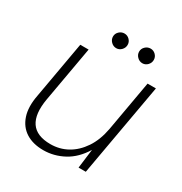

<svg xmlns="http://www.w3.org/2000/svg" viewBox="-157 -768 852 897"><g transform="rotate(30 269.5 -319.0)"><path d="M201 12Q145 12 107 -12Q69 -36 53.5 -82.5Q38 -129 51 -196L105 -501H150L97 -202Q82 -116 111.5 -72.5Q141 -29 216 -29Q265 -29 306.5 -52Q348 -75 378 -119.5Q408 -164 420 -229L468 -501H513L424 0H385L398 -103Q362 -44 310 -16Q258 12 201 12ZM258 -571Q242 -571 230 -583Q218 -595 218 -611Q218 -627 230 -638.5Q242 -650 258 -650Q274 -650 285.5 -638.5Q297 -627 297 -611Q297 -595 285.5 -583Q274 -571 258 -571ZM399 -571Q383 -571 371 -583Q359 -595 359 -611Q359 -627 371 -638.5Q383 -650 399 -650Q415 -650 426.5 -638.5Q438 -627 438 -611Q438 -595 426.5 -583Q415 -571 399 -571Z"/></g></svg>

Font: DM Sans 18pt ExtraLight
Style: Italic
Weight: 250
Italic angle: -10°
Designer: Colophon Foundry, Jonny Pinhorn
Foundry: Colophon Foundry
Version: Version 4.004;gftools[0.9.30]